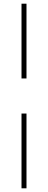

<svg xmlns="http://www.w3.org/2000/svg" viewBox="-20 -755 260 1040"><path d="M123.5 -330H96.5V-735H123.5ZM96.5 265V-140H123.5V265Z"/></svg>

Font: Newsreader Text ExtraLight
Style: Regular
Weight: 275
Designer: Hugues Gentile
Foundry: Production Type
Version: Version 1.001